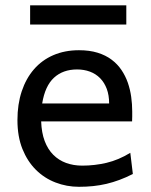

<svg xmlns="http://www.w3.org/2000/svg" viewBox="-20 -699 575 731"><path d="M280.8 -507.8Q320.8 -507.8 351.6 -498.3Q382.3 -488.8 404.8 -471.9Q427.2 -455.1 442.4 -432.6Q457.5 -410.2 466.6 -384.3Q475.6 -358.4 479.5 -330.3Q483.4 -302.2 483.4 -274.9Q483.4 -268.1 483.4 -255.9Q483.4 -243.7 482.9 -236.8H136.7Q138.2 -193.8 150.1 -162.1Q162.1 -130.4 182.9 -109.6Q203.6 -88.9 231.7 -78.6Q259.8 -68.4 293 -68.4Q340.3 -68.4 385.7 -79.1Q431.2 -89.8 476.1 -117.2L485.8 -36.6Q460 -23.4 435.1 -14.2Q410.2 -4.9 385.3 1Q360.4 6.8 334.7 9.5Q309.1 12.2 280.8 12.2Q233.9 12.2 191.4 -4.2Q148.9 -20.5 116.7 -52.5Q84.5 -84.5 65.4 -131.8Q46.4 -179.2 46.4 -241.7Q46.4 -302.2 62.7 -351.3Q79.1 -400.4 109.4 -435.3Q139.6 -470.2 183.1 -489Q226.6 -507.8 280.8 -507.8ZM273.4 -434.6Q219.7 -434.6 185.5 -403.1Q151.4 -371.6 140.6 -305.2H395.5Q395.5 -336.4 386.5 -360.6Q377.4 -384.8 361.1 -401.4Q344.7 -418 322.3 -426.3Q299.8 -434.6 273.4 -434.6ZM94.7 -678.7H460.9V-605.5H94.7Z"/></svg>

Font: Andika DR AuSIL
Style: Regular
Weight: 400
Designer: Annie Olsen & Victor Gaultney
Foundry: SIL International
Version: Version 0.003